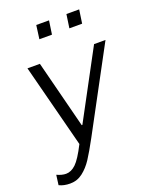

<svg xmlns="http://www.w3.org/2000/svg" viewBox="-173 -814 863 1089"><g transform="rotate(-20 258.0 -269.5)"><path d="M232 -103H236L455 -511H524L258 -16Q219 56 193.5 95Q168 134 134.5 160Q101 186 58 186Q20 186 -8 172L0 112Q30 126 55 126Q86 126 114.5 99Q143 72 183 -7L53 -511H128ZM249 -643H173L184 -725H261ZM431 -643H354L366 -725H443Z"/></g></svg>

Font: Chivo Light Italic
Style: Regular
Weight: 300
Italic angle: -8.05°
Designer: Hector Gatti
Foundry: Omnibus-Type
Version: Version 1.007